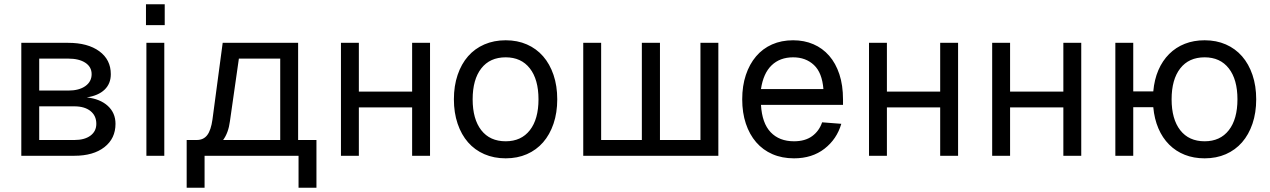

<svg xmlns="http://www.w3.org/2000/svg" viewBox="-20 -731 5962 901"><path d="M80 0V-530H300Q392 -530 446 -490.5Q500 -451 500 -383Q500 -338 470.5 -310Q441 -282 387 -274Q450 -267 486 -234Q522 -201 522 -150Q522 -81 470 -40.5Q418 0 329 0ZM164 -74H329Q377 -74 404.5 -94.5Q432 -115 432 -150Q432 -188 404.5 -210Q377 -232 329 -232H164ZM164 -306H300Q351 -306 380.5 -327Q410 -348 410 -383Q410 -417 380.5 -436.5Q351 -456 300 -456H164Z M667 0V-530H751V0ZM665 -613V-711H753V-613Z M856 150V-74H903Q935 -74 952.5 -97Q970 -120 977 -170L1025 -530H1379V-74H1465V150H1381V0H940V150ZM1059 -162Q1052 -108 1027 -74H1295V-456H1101Z M1580 0V-530H1664V-301H1914V-530H1998V0H1914V-227H1664V0Z M2353 12Q2298 12 2253 -7.5Q2208 -27 2176.5 -63Q2145 -99 2127.5 -150.5Q2110 -202 2110 -265Q2110 -328 2127.5 -379.5Q2145 -431 2176.5 -467Q2208 -503 2253 -522.5Q2298 -542 2353 -542Q2408 -542 2452.5 -522.5Q2497 -503 2528.5 -467Q2560 -431 2577.5 -379.5Q2595 -328 2595 -265Q2595 -202 2577.5 -150.5Q2560 -99 2528.5 -63Q2497 -27 2452.5 -7.5Q2408 12 2353 12ZM2353 -68Q2426 -68 2466.5 -120Q2507 -172 2507 -265Q2507 -358 2466.5 -410Q2426 -462 2353 -462Q2279 -462 2238.5 -410Q2198 -358 2198 -265Q2198 -172 2238.5 -120Q2279 -68 2353 -68Z M2717 0V-530H2801V-74H2992V-530H3077V-74H3267V-530H3351V0Z M3706 12Q3650 12 3605 -7.5Q3560 -27 3528.5 -63.5Q3497 -100 3480 -151Q3463 -202 3463 -265Q3463 -328 3480 -379Q3497 -430 3528 -466.5Q3559 -503 3603 -522.5Q3647 -542 3702 -542Q3754 -542 3797 -523.5Q3840 -505 3871 -469.5Q3902 -434 3919 -382.5Q3936 -331 3936 -264V-239H3551Q3556 -153 3596.5 -110.5Q3637 -68 3706 -68Q3758 -68 3791 -92Q3824 -116 3838 -157L3928 -150Q3907 -78 3849 -33Q3791 12 3706 12ZM3844 -313Q3838 -390 3799.5 -426Q3761 -462 3702 -462Q3640 -462 3601 -424.5Q3562 -387 3551 -313Z M4058 0V-530H4142V-301H4392V-530H4476V0H4392V-227H4142V0Z M4636 0V-530H4720V-301H4970V-530H5054V0H4970V-227H4720V0Z M5214 0V-530H5298V-302H5392Q5397 -358 5416 -402Q5435 -446 5466.5 -477.5Q5498 -509 5540 -525.5Q5582 -542 5633 -542Q5688 -542 5732.5 -522.5Q5777 -503 5808.5 -467Q5840 -431 5857.5 -379.5Q5875 -328 5875 -265Q5875 -202 5857.5 -150.5Q5840 -99 5808.5 -63Q5777 -27 5732.5 -7.5Q5688 12 5633 12Q5582 12 5540 -4.5Q5498 -21 5466.5 -52.5Q5435 -84 5416 -128.5Q5397 -173 5392 -228H5298V0ZM5633 -68Q5706 -68 5746.5 -120Q5787 -172 5787 -265Q5787 -358 5746.5 -410Q5706 -462 5633 -462Q5559 -462 5518.5 -410Q5478 -358 5478 -265Q5478 -172 5518.5 -120Q5559 -68 5633 -68Z"/></svg>

Font: Geist
Style: Regular
Weight: 400
Designer: Basement.studio, Andrés Briganti, Mateo Zaragoza
Foundry: Basement.studio, Vercel, Andrés Briganti, Guido Ferreyra, Mateo Zaragoza
Version: Version 1.401